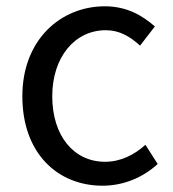

<svg xmlns="http://www.w3.org/2000/svg" viewBox="-20 -577 549 610"><path d="M306 13C371 13 433 -12 481 -56L442 -117C408 -86 364 -63 314 -63C214 -63 146 -146 146 -271C146 -396 218 -481 316 -481C360 -481 393 -461 425 -432L472 -493C433 -527 384 -557 313 -557C174 -557 51 -452 51 -271C51 -91 162 13 306 13Z"/></svg>

Font: Noto Sans Mono CJK JP Regular
Style: Regular
Weight: 400
Designer: Ryoko NISHIZUKA (kana & ideographs); Paul D. Hunt (Latin, Greek & Cyrillic); Wenlong ZHANG (bopomofo); Sandoll Communica
Foundry: Adobe Systems Incorporated
Version: Version 1.004;PS 1.004;hotconv 1.0.82;makeotf.lib2.5.63406